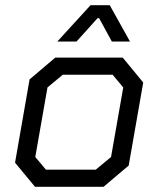

<svg xmlns="http://www.w3.org/2000/svg" viewBox="-20 -720 610 740"><path d="M38 -93 94 -414 193 -498H453L532 -402L476 -82L379 0H115ZM349 -66 408 -115 455 -383 414 -432H222L163 -383L116 -115L157 -66ZM329 -700H403L481 -560H411L362 -650H356L275 -560H201Z"/></svg>

Font: Chakra Petch
Style: Italic
Weight: 400
Italic angle: -10°
Designer: Katatrad Aksorn Co.,Ltd.
Foundry: Cadson Demak Co.,Ltd.
Version: Version 1.000; ttfautohint (v1.6)